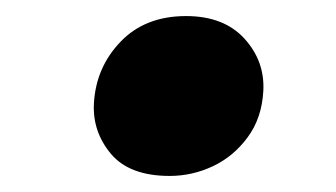

<svg xmlns="http://www.w3.org/2000/svg" viewBox="-20 -594 418 239"><path d="M96.9 -465Q99.3 -510 130 -542Q160.6 -574 211.6 -574Q258.6 -574 284.2 -546Q309.7 -518 307.8 -481Q306 -447 288.2 -423Q270.5 -399 244.8 -387Q219.2 -375 191.2 -375Q141.2 -375 118.1 -402.5Q95.1 -430 96.9 -465Z"/></svg>

Font: Literata 72pt
Style: Bold Italic
Weight: 700
Italic angle: -2°
Designer: Latin by Veronika Burian and Jose Scaglione. Greek by Irene Vlachou. Cyrillic by Vera Evstafieva
Foundry: TypeTogether
Version: Version 3.002